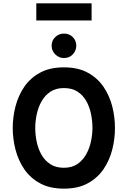

<svg xmlns="http://www.w3.org/2000/svg" viewBox="-20 -1114 762 1146"><path d="M361.4 12Q277.7 12 219.2 -19.8Q160.7 -51.5 124.8 -104.2Q89 -157 72.5 -221Q56 -285 56 -350Q56 -415 72.5 -479Q89 -543 124.8 -595.8Q160.7 -648.5 219.2 -680.2Q277.7 -712 361.4 -712Q445.6 -712 503.8 -680.2Q562 -648.5 597.9 -595.8Q633.7 -543 650 -479Q666.2 -415 666.2 -350Q666.2 -285 650 -221Q633.7 -157 597.9 -104.2Q562 -51.5 503.8 -19.8Q445.6 12 361.4 12ZM361.4 -112.6Q408.6 -112.6 441.2 -134.5Q473.8 -156.4 493.9 -192Q513.9 -227.6 522.8 -269.2Q531.8 -310.8 531.8 -350Q531.8 -392.2 523.1 -434.3Q514.5 -476.4 494.8 -511.3Q475 -546.2 442.2 -567.3Q409.5 -588.4 361.4 -588.4Q313.2 -588.4 280.4 -566.3Q247.7 -544.3 227.8 -508.7Q207.9 -473.1 199.2 -431.2Q190.4 -389.4 190.4 -350Q190.4 -308.4 199.3 -266.4Q208.2 -224.5 228.2 -189.6Q248.3 -154.6 281.1 -133.6Q313.8 -112.6 361.4 -112.6ZM361.7 -767.6Q331.5 -767.6 309.8 -789.3Q288.1 -811 288.1 -841.2Q288.1 -871.9 309.8 -892.8Q331.5 -913.6 361.7 -913.6Q393.3 -913.6 414.3 -892.8Q435.3 -871.9 435.3 -841.2Q435.3 -811 414.3 -789.3Q393.3 -767.6 361.7 -767.6ZM196.7 -991.8V-1094H526.7V-991.8Z"/></svg>

Font: Overpass
Style: Regular
Weight: 400
Designer: Delve Withrington, Dave Bailey, Thomas Jockin
Foundry: Delve Fonts LLC
Version: Version 4.000